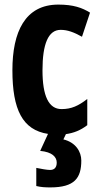

<svg xmlns="http://www.w3.org/2000/svg" viewBox="-20 -576 437 836"><path d="M334 123C334 85 310 44 256 31L267 8C301 3 330 -8 360 -31V-145C321 -115 291 -101 248 -101C192 -101 165 -158 165 -270C165 -384 190 -446 244 -446C274 -446 301 -436 337 -416L372 -521C338 -542 300 -556 234 -556C89 -556 34 -437 34 -270C34 -99 78 -10 189 7L155 81C208 86 227 108 227 132C227 155 215 164 198 164C184 164 158 159 138 155V234C159 239 176 240 199 240C305 240 334 199 334 123Z"/></svg>

Font: Noto Sans Tamil ExtraCondensed
Style: Bold
Weight: 700
Width: 2
Designer: Jelle Bosma - Monotype Design Team
Foundry: Monotype Imaging Inc.
Version: Version 2.004